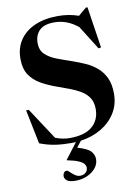

<svg xmlns="http://www.w3.org/2000/svg" viewBox="-104 -816 805 1115"><g transform="rotate(-10 299.0 -258.0)"><path d="M250 232.5Q214.5 232.5 199.8 221.2Q185 210 185 194Q185 183.5 191 174.8Q197 166 209.5 166Q213.5 166 224.2 176.5Q235 187 249.8 197.8Q264.5 208.5 280.5 208.5Q300.5 208.5 313.2 197.5Q326 186.5 326 168.5Q326 157.5 318 146.5Q310 135.5 287 125.5Q264 115.5 219.5 106.5V104L290 11.5Q277.5 12.5 265.5 12.5Q212 12.5 168.5 6Q125 -0.5 78 -18.5L37 -220H53L175 -34Q218 -17.5 258.5 -17.5Q349 -17.5 392.8 -55.8Q436.5 -94 436.5 -157.5Q436.5 -198.5 418.8 -225Q401 -251.5 371.2 -269Q341.5 -286.5 305.8 -299.5Q270 -312.5 234.5 -325.5Q187 -342.5 146.5 -365.2Q106 -388 81.2 -424.5Q56.5 -461 56.5 -520.5Q56.5 -584 88 -630.5Q119.5 -677 177.2 -702.2Q235 -727.5 313.5 -727.5Q379 -727.5 435 -707.5L482.5 -747.5H492L529 -504.5L514 -501.5L426 -642Q392.5 -669.5 358 -682.2Q323.5 -695 287 -695Q225 -695 197.8 -666.5Q170.5 -638 170.5 -593.5Q170.5 -551 196.2 -526.2Q222 -501.5 263.8 -485.5Q305.5 -469.5 353.5 -453.5Q389.5 -441 425.5 -425Q461.5 -409 491 -384Q520.5 -359 538.5 -321.2Q556.5 -283.5 556.5 -228Q556.5 -163 525.2 -113.2Q494 -63.5 440.5 -32Q387 -0.5 320 8.5L291.5 45Q352 62 370 83.2Q388 104.5 388 128.5Q388 158 368.8 181.5Q349.5 205 318 218.8Q286.5 232.5 250 232.5Z"/></g></svg>

Font: Newsreader Display SemiBold
Style: Regular
Weight: 600
Designer: Hugues Gentile
Foundry: Production Type
Version: Version 1.001